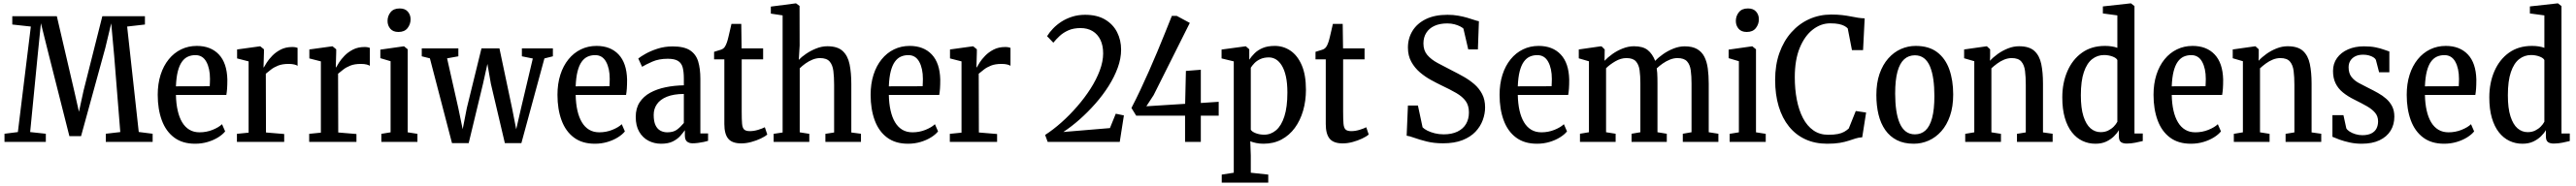

<svg xmlns="http://www.w3.org/2000/svg" viewBox="-20 -839 15203 1100"><path d="M85.5 -58 162 -682 52.5 -694V-743H315.5L419.5 -295.5L446 -178L473 -302L584 -743H835.5V-694L730.5 -682L799 -58.5L881 -48V0H604.5V-48L690 -58L654 -508L636.5 -701L601.5 -555L458.5 -34H389.5L268.5 -513L221.5 -701.5L202 -508L158 -58L250.5 -48V0H6.5V-48Z M1131.5 11Q1057 11 1008 -25.8Q959 -62.5 935 -128Q911 -193.5 911 -278Q911 -343.5 928 -396.8Q945 -450 976 -488.2Q1007 -526.5 1049.2 -547Q1091.5 -567.5 1141.5 -567.5Q1224 -567.5 1271.8 -517Q1319.5 -466.5 1322 -369Q1322 -336.5 1320.5 -315.5Q1319 -294.5 1316 -277.5H1018.5Q1019.5 -226.5 1028.8 -185.5Q1038 -144.5 1055.2 -115.8Q1072.5 -87 1098 -71.8Q1123.5 -56.5 1158 -56.5Q1198.5 -56.5 1235 -71.2Q1271.5 -86 1290.5 -104.5L1309 -62Q1294.5 -43.5 1267.8 -26.8Q1241 -10 1206 0.5Q1171 11 1131.5 11ZM1018.5 -328.5 1218 -329Q1218.5 -341 1219 -351.5Q1219.5 -362 1219.5 -372.5Q1219.5 -434 1198 -473.5Q1176.5 -513 1133.5 -513Q1109 -513 1088.8 -503.8Q1068.5 -494.5 1053.5 -473.2Q1038.5 -452 1029.5 -416.5Q1020.5 -381 1018.5 -328.5Z M1378.5 0V-47.5L1447.5 -54.5V-476L1379.5 -493.5V-546.5L1513.5 -565H1516.5L1538 -547.5V-528.5L1535.5 -440.5H1537.5Q1542 -449 1554.2 -468.5Q1566.5 -488 1587 -509.2Q1607.5 -530.5 1637 -545.8Q1666.5 -561 1705 -561Q1716 -561 1723.8 -559.5Q1731.5 -558 1736.5 -556V-449.5Q1731.5 -454 1717.5 -457.5Q1703.5 -461 1684 -461Q1646.5 -461 1621.5 -451Q1596.5 -441 1579.5 -427.5Q1562.5 -414 1549 -403L1550 -55.5L1657.5 -46.5V0Z M1805 0V-47.5L1874 -54.5V-476L1806 -493.5V-546.5L1940 -565H1943L1964.5 -547.5V-528.5L1962 -440.5H1964Q1968.5 -449 1980.8 -468.5Q1993 -488 2013.5 -509.2Q2034 -530.5 2063.5 -545.8Q2093 -561 2131.5 -561Q2142.5 -561 2150.2 -559.5Q2158 -558 2163 -556V-449.5Q2158 -454 2144 -457.5Q2130 -461 2110.5 -461Q2073 -461 2048 -451Q2023 -441 2006 -427.5Q1989 -414 1975.5 -403L1976.5 -55.5L2084 -46.5V0Z M2231 0V-47.5L2285.5 -56.5V-477L2225 -495V-545.5L2362.5 -565H2365L2386.5 -547.5V-56.5L2444 -47.5V0ZM2331.5 -650Q2300 -650 2283.8 -669.2Q2267.5 -688.5 2267.5 -715Q2267.5 -744 2285.2 -766.5Q2303 -789 2339 -789H2340Q2371 -789 2387.2 -770.2Q2403.5 -751.5 2403.5 -725Q2403.5 -696 2385.8 -673Q2368 -650 2332.5 -650Z M2469.5 -506V-553H2685.5V-506L2619 -494L2685.5 -198.5L2711 -75L2735.5 -200L2822 -553H2928L3002.5 -199.5L3027 -74.5L3055.5 -199L3125 -493L3060.5 -506V-553H3243.5V-506L3193.5 -493.5L3057.5 7.5H2960L2877.5 -343.5L2857 -461L2831 -343.5L2746.5 7.5H2648L2517.5 -494Z M3491 11Q3416.5 11 3367.5 -25.8Q3318.5 -62.5 3294.5 -128Q3270.5 -193.5 3270.5 -278Q3270.5 -343.5 3287.5 -396.8Q3304.5 -450 3335.5 -488.2Q3366.5 -526.5 3408.8 -547Q3451 -567.5 3501 -567.5Q3583.5 -567.5 3631.2 -517Q3679 -466.5 3681.5 -369Q3681.5 -336.5 3680 -315.5Q3678.5 -294.5 3675.5 -277.5H3378Q3379 -226.5 3388.2 -185.5Q3397.5 -144.5 3414.8 -115.8Q3432 -87 3457.5 -71.8Q3483 -56.5 3517.5 -56.5Q3558 -56.5 3594.5 -71.2Q3631 -86 3650 -104.5L3668.5 -62Q3654 -43.5 3627.2 -26.8Q3600.5 -10 3565.5 0.5Q3530.5 11 3491 11ZM3378 -328.5 3577.5 -329Q3578 -341 3578.5 -351.5Q3579 -362 3579 -372.5Q3579 -434 3557.5 -473.5Q3536 -513 3493 -513Q3468.5 -513 3448.2 -503.8Q3428 -494.5 3413 -473.2Q3398 -452 3389 -416.5Q3380 -381 3378 -328.5Z M3882 11Q3841.5 11 3807.5 -6.8Q3773.5 -24.5 3753 -59.8Q3732.5 -95 3732.5 -147.5Q3732.5 -198.5 3755.5 -233.8Q3778.5 -269 3818.2 -290.8Q3858 -312.5 3909 -323Q3960 -333.5 4016.5 -334.5V-374Q4016.5 -413.5 4009.8 -439.5Q4003 -465.5 3982.5 -478.5Q3962 -491.5 3921.5 -491.5Q3868.5 -491.5 3829.8 -474.2Q3791 -457 3770 -444L3747.5 -493Q3759.5 -503 3789 -520Q3818.5 -537 3860.5 -550.8Q3902.5 -564.5 3950.5 -564.5Q4017.5 -564.5 4052.8 -541.5Q4088 -518.5 4101 -475.8Q4114 -433 4114 -373V-50H4159.5V-6Q4150 -3 4134 0.5Q4118 4 4100.5 6.2Q4083 8.5 4067.5 8.5Q4048 8.5 4035.2 -1.8Q4022.5 -12 4022.5 -38.5V-69Q4012 -54 3995.5 -35.2Q3979 -16.5 3952 -2.8Q3925 11 3882 11ZM3918.5 -56.5Q3954.5 -56.5 3975.5 -72Q3996.5 -87.5 4016.5 -111.5V-283.5Q3956 -283 3916.5 -267Q3877 -251 3857.8 -223.2Q3838.5 -195.5 3838.5 -159.5Q3838.5 -121.5 3849 -99Q3859.5 -76.5 3877.8 -66.5Q3896 -56.5 3918.5 -56.5Z M4355.5 9Q4301.5 9 4278.5 -18.8Q4255.5 -46.5 4255.5 -105.5V-488H4195V-532.5Q4204.5 -536 4215 -538.8Q4225.5 -541.5 4234.5 -544.8Q4243.5 -548 4248 -551.5Q4253.5 -555.5 4257.2 -560.5Q4261 -565.5 4264.2 -572.5Q4267.5 -579.5 4270.5 -588Q4275 -600.5 4280 -622Q4285 -643.5 4290 -664.8Q4295 -686 4297.5 -697.5H4355.5L4357.5 -553H4484.5V-488H4358V-178.5Q4358 -131.5 4360.2 -106.8Q4362.5 -82 4372.8 -72.8Q4383 -63.5 4406.5 -63.5Q4429.5 -63.5 4455 -71.2Q4480.5 -79 4494.5 -86.5L4509 -43.5Q4495.5 -31.5 4470 -19.5Q4444.5 -7.5 4414.2 0.8Q4384 9 4355.5 9Z M4599.5 -55.5V-748L4530 -758.5V-800L4676 -819H4679L4699.5 -804L4700 -569L4695 -485Q4710 -501.5 4737.2 -520.2Q4764.5 -539 4797.5 -552.2Q4830.5 -565.5 4863.5 -565.5Q4924 -565.5 4954.2 -537.2Q4984.5 -509 4994.8 -458.8Q5005 -408.5 5005 -341V-55.5L5062 -48V0H4852V-47.5L4903.5 -55.5V-337Q4903.5 -384 4899 -419.8Q4894.5 -455.5 4876.8 -475.5Q4859 -495.5 4820.5 -495.5Q4798.5 -495.5 4776.2 -486.5Q4754 -477.5 4734.5 -463.5Q4715 -449.5 4700.5 -435V-56.5L4757 -47.5V0H4546.5V-47.5Z M5339.5 11Q5265 11 5216 -25.8Q5167 -62.5 5143 -128Q5119 -193.5 5119 -278Q5119 -343.5 5136 -396.8Q5153 -450 5184 -488.2Q5215 -526.5 5257.2 -547Q5299.5 -567.5 5349.5 -567.5Q5432 -567.5 5479.8 -517Q5527.5 -466.5 5530 -369Q5530 -336.5 5528.5 -315.5Q5527 -294.5 5524 -277.5H5226.5Q5227.5 -226.5 5236.8 -185.5Q5246 -144.5 5263.2 -115.8Q5280.5 -87 5306 -71.8Q5331.5 -56.5 5366 -56.5Q5406.5 -56.5 5443 -71.2Q5479.5 -86 5498.5 -104.5L5517 -62Q5502.5 -43.5 5475.8 -26.8Q5449 -10 5414 0.5Q5379 11 5339.5 11ZM5226.5 -328.5 5426 -329Q5426.5 -341 5427 -351.5Q5427.5 -362 5427.5 -372.5Q5427.5 -434 5406 -473.5Q5384.5 -513 5341.5 -513Q5317 -513 5296.8 -503.8Q5276.5 -494.5 5261.5 -473.2Q5246.5 -452 5237.5 -416.5Q5228.5 -381 5226.5 -328.5Z M5586.5 0V-47.5L5655.5 -54.5V-476L5587.5 -493.5V-546.5L5721.5 -565H5724.5L5746 -547.5V-528.5L5743.5 -440.5H5745.5Q5750 -449 5762.2 -468.5Q5774.5 -488 5795 -509.2Q5815.5 -530.5 5845 -545.8Q5874.5 -561 5913 -561Q5924 -561 5931.8 -559.5Q5939.5 -558 5944.5 -556V-449.5Q5939.5 -454 5925.5 -457.5Q5911.5 -461 5892 -461Q5854.5 -461 5829.5 -451Q5804.5 -441 5787.5 -427.5Q5770.5 -414 5757 -403L5758 -55.5L5865.5 -46.5V0Z M6149 -41Q6197 -72 6245.5 -115.2Q6294 -158.5 6338.2 -209.5Q6382.5 -260.5 6417 -314.5Q6451.5 -368.5 6471.5 -422Q6491.5 -475.5 6491.5 -523Q6491.5 -569.5 6475.5 -603Q6459.5 -636.5 6429.5 -654.8Q6399.5 -673 6358 -673Q6317 -673 6286.8 -659.8Q6256.5 -646.5 6235 -626.5Q6213.5 -606.5 6197.5 -586.5L6160.5 -625Q6174.5 -648 6195.8 -670.2Q6217 -692.5 6245.2 -710.8Q6273.5 -729 6308.5 -740.2Q6343.5 -751.5 6385 -751.5Q6456 -751.5 6503.2 -723.2Q6550.5 -695 6574 -648.2Q6597.5 -601.5 6597.5 -545Q6597.5 -493.5 6577.8 -439Q6558 -384.5 6523.8 -330.2Q6489.5 -276 6445.5 -226Q6401.5 -176 6353 -133Q6304.5 -90 6256.5 -58.5L6531.5 -81.5L6566 -166.5L6614 -156.5L6589.5 0H6164Z M6975 0V-155H6686.5L6658.5 -200.5Q6685 -251.5 6711 -306.8Q6737 -362 6762.2 -419.2Q6787.5 -476.5 6811.2 -533.2Q6835 -590 6856.5 -643.8Q6878 -697.5 6897 -745H6926L7003 -703.5L6789.5 -276.5L6746.5 -210.5L6975.5 -225L6980 -419.5L7068 -426.5V-230L7173.5 -237V-155H7068V0Z M7191.5 241V193.5L7262.5 182.5V-476L7190.5 -493.5V-546L7331 -565H7334L7354 -547.5V-486Q7366.5 -505 7385.5 -524Q7404.5 -543 7433.5 -555.2Q7462.5 -567.5 7505 -567.5Q7555 -567.5 7596.8 -539.5Q7638.5 -511.5 7663.5 -454Q7688.5 -396.5 7688.5 -308Q7688.5 -242.5 7671.8 -184.5Q7655 -126.5 7622.8 -82.5Q7590.5 -38.5 7544 -13.8Q7497.5 11 7438.5 11Q7415.5 11 7394.8 6.8Q7374 2.5 7360 -3.5L7363 80.5V182.5L7466 193.5V241ZM7442 -42.5Q7481.5 -42.5 7512.5 -69Q7543.5 -95.5 7561.2 -150.8Q7579 -206 7579 -291.5Q7579 -347.5 7570.2 -386.8Q7561.5 -426 7546.2 -451Q7531 -476 7511.5 -487.8Q7492 -499.5 7470 -499.5Q7441 -499.5 7419.8 -489.8Q7398.5 -480 7384.8 -465.8Q7371 -451.5 7363 -438.5V-72Q7369.5 -60 7392.5 -51.2Q7415.5 -42.5 7442 -42.5Z M7905.5 9Q7851.5 9 7828.5 -18.8Q7805.5 -46.5 7805.5 -105.5V-488H7745V-532.5Q7754.5 -536 7765 -538.8Q7775.5 -541.5 7784.5 -544.8Q7793.5 -548 7798 -551.5Q7803.5 -555.5 7807.2 -560.5Q7811 -565.5 7814.2 -572.5Q7817.5 -579.5 7820.5 -588Q7825 -600.5 7830 -622Q7835 -643.5 7840 -664.8Q7845 -686 7847.5 -697.5H7905.5L7907.5 -553H8034.5V-488H7908V-178.5Q7908 -131.5 7910.2 -106.8Q7912.5 -82 7922.8 -72.8Q7933 -63.5 7956.5 -63.5Q7979.5 -63.5 8005 -71.2Q8030.5 -79 8044.5 -86.5L8059 -43.5Q8045.5 -31.5 8020 -19.5Q7994.5 -7.5 7964.2 0.8Q7934 9 7905.5 9Z M8498 8.5Q8444.5 8.5 8401.5 -2.2Q8358.5 -13 8328.2 -24Q8298 -35 8283 -36.5L8290.5 -215H8349.5L8377 -86Q8386.5 -76 8405.2 -66.5Q8424 -57 8448.8 -50.8Q8473.5 -44.5 8501.5 -44.5Q8549.5 -44.5 8583 -60.8Q8616.5 -77 8633.5 -106Q8650.5 -135 8650.5 -174Q8650.5 -215 8631.5 -241.2Q8612.5 -267.5 8576 -288.8Q8539.5 -310 8487.5 -334.5Q8459.5 -348 8425.8 -366.5Q8392 -385 8361.2 -411.2Q8330.5 -437.5 8310.5 -473.5Q8290.5 -509.5 8290.5 -557.5Q8290.5 -612.5 8317.5 -656.5Q8344.5 -700.5 8396.5 -726Q8448.5 -751.5 8524 -751.5Q8558.5 -751.5 8587.8 -746.2Q8617 -741 8640.8 -734Q8664.5 -727 8682 -721Q8699.5 -715 8709.5 -713.5L8703.5 -547H8646.5L8618 -670Q8612 -676 8598.5 -683Q8585 -690 8565.8 -695.2Q8546.5 -700.5 8522.5 -700.5Q8478.5 -700.5 8447 -686Q8415.5 -671.5 8398.8 -644.8Q8382 -618 8382 -582Q8382 -540.5 8404.8 -513.8Q8427.5 -487 8466.5 -466Q8505.5 -445 8554.5 -420Q8586.5 -404 8620 -385Q8653.5 -366 8682 -341.5Q8710.5 -317 8728.2 -283.5Q8746 -250 8746 -204Q8746 -166.5 8732.2 -128.8Q8718.5 -91 8689.2 -60Q8660 -29 8612.5 -10.2Q8565 8.5 8498 8.5Z M9052 11Q8977.5 11 8928.5 -25.8Q8879.5 -62.5 8855.5 -128Q8831.5 -193.5 8831.5 -278Q8831.5 -343.5 8848.5 -396.8Q8865.5 -450 8896.5 -488.2Q8927.5 -526.5 8969.8 -547Q9012 -567.5 9062 -567.5Q9144.5 -567.5 9192.2 -517Q9240 -466.5 9242.5 -369Q9242.5 -336.5 9241 -315.5Q9239.5 -294.5 9236.5 -277.5H8939Q8940 -226.5 8949.2 -185.5Q8958.5 -144.5 8975.8 -115.8Q8993 -87 9018.5 -71.8Q9044 -56.5 9078.5 -56.5Q9119 -56.5 9155.5 -71.2Q9192 -86 9211 -104.5L9229.5 -62Q9215 -43.5 9188.2 -26.8Q9161.5 -10 9126.5 0.5Q9091.5 11 9052 11ZM8939 -328.5 9138.5 -329Q9139 -341 9139.5 -351.5Q9140 -362 9140 -372.5Q9140 -434 9118.5 -473.5Q9097 -513 9054 -513Q9029.5 -513 9009.2 -503.8Q8989 -494.5 8974 -473.2Q8959 -452 8950 -416.5Q8941 -381 8939 -328.5Z M9306 0V-48L9359 -57V-476.5L9299 -494V-546.5L9427.5 -565L9434 -564.5L9452 -546.5L9451 -479.5Q9469.5 -499.5 9497.5 -519.5Q9525.5 -539.5 9558.8 -552.5Q9592 -565.5 9624.5 -565.5Q9677.5 -565.5 9705.5 -543.2Q9733.5 -521 9750 -479Q9769 -499.5 9797.2 -519.2Q9825.5 -539 9858.5 -552Q9891.5 -565 9924 -565Q9969 -565 9997 -549Q10025 -533 10040 -503.8Q10055 -474.5 10060.5 -434Q10066 -393.5 10066 -344.5V-57L10123 -48V0H9913V-48L9964.5 -57V-345Q9964.5 -388.5 9960 -422.5Q9955.5 -456.5 9938 -476Q9920.5 -495.5 9881.5 -495.5Q9859.5 -495.5 9837 -486.5Q9814.5 -477.5 9794.2 -463.2Q9774 -449 9759 -434.5Q9761 -422 9762 -407.8Q9763 -393.5 9763.2 -377.5Q9763.5 -361.5 9763.5 -343V-57L9818.5 -48V0H9610.5V-48L9662.5 -57V-347Q9662.5 -390 9658 -423.2Q9653.5 -456.5 9636.2 -476Q9619 -495.5 9580.5 -495.5Q9547 -495.5 9514.2 -476.2Q9481.5 -457 9460 -435.5V-57L9516.5 -48V0Z M10189.5 0V-47.5L10244 -56.5V-477L10183.5 -495V-545.5L10321 -565H10323.5L10345 -547.5V-56.5L10402.5 -47.5V0ZM10290 -650Q10258.5 -650 10242.2 -669.2Q10226 -688.5 10226 -715Q10226 -744 10243.8 -766.5Q10261.5 -789 10297.5 -789H10298.5Q10329.5 -789 10345.8 -770.2Q10362 -751.5 10362 -725Q10362 -696 10344.2 -673Q10326.5 -650 10291 -650Z M10765 11Q10693.5 11 10636.5 -15.2Q10579.5 -41.5 10539.8 -90.8Q10500 -140 10479 -209.8Q10458 -279.5 10458 -366.5Q10458 -454.5 10483.2 -525.8Q10508.5 -597 10554 -648Q10599.5 -699 10659.5 -726Q10719.5 -753 10789 -753Q10825 -753 10853 -749.8Q10881 -746.5 10903.8 -742Q10926.5 -737.5 10946.5 -734.2Q10966.5 -731 10986.5 -730.5L10977 -542.5H10911.5L10886.5 -671Q10879 -679 10866.5 -685.8Q10854 -692.5 10834.2 -696.8Q10814.5 -701 10783 -701Q10728 -701 10680.2 -664Q10632.5 -627 10603.2 -556Q10574 -485 10574 -382Q10574 -311 10586 -249.2Q10598 -187.5 10622.2 -140.8Q10646.5 -94 10683.8 -68Q10721 -42 10771 -42Q10805.5 -42 10828 -46.5Q10850.5 -51 10865.5 -59.5Q10880.5 -68 10892.5 -79L10934 -182.5L10995 -173.5L10972 -27Q10951 -26 10932.5 -20Q10914 -14 10892 -6.8Q10870 0.5 10839.8 5.8Q10809.5 11 10765 11Z M11055.5 -277Q11055.5 -348 11074.2 -402.2Q11093 -456.5 11125.8 -493.5Q11158.5 -530.5 11200.2 -549Q11242 -567.5 11287.5 -567.5Q11365.5 -567.5 11414.2 -530.5Q11463 -493.5 11486 -428.8Q11509 -364 11509 -280.5Q11509 -208.5 11490.2 -154Q11471.5 -99.5 11438.8 -62.8Q11406 -26 11364 -7.5Q11322 11 11276.5 11Q11218.5 11 11176.8 -10.2Q11135 -31.5 11108 -70.2Q11081 -109 11068.2 -161.5Q11055.5 -214 11055.5 -277ZM11283 -44.5Q11320 -44.5 11345.5 -67.8Q11371 -91 11384.5 -141.2Q11398 -191.5 11398 -271Q11398 -325 11391.8 -369.2Q11385.5 -413.5 11372.2 -445.5Q11359 -477.5 11336.8 -494.8Q11314.5 -512 11283 -512Q11246 -512 11220 -488.8Q11194 -465.5 11180.2 -415.8Q11166.5 -366 11166.5 -285.5Q11166.5 -231 11173 -186.8Q11179.5 -142.5 11193.2 -110.5Q11207 -78.5 11229.2 -61.5Q11251.5 -44.5 11283 -44.5Z M11633.5 -56.5V-477L11573.5 -494.5V-546.5L11704 -565H11708L11727 -547.5V-506L11726 -479.5Q11744.5 -500 11772 -519.8Q11799.5 -539.5 11832 -552.5Q11864.5 -565.5 11897.5 -565.5Q11958 -565.5 11988.2 -537.8Q12018.5 -510 12028.8 -460.5Q12039 -411 12039 -345.5V-56L12096 -48V0H11885.5V-47.5L11937.5 -56V-337Q11937.5 -383.5 11933 -419.2Q11928.5 -455 11911 -475.2Q11893.5 -495.5 11854.5 -495.5Q11832 -495.5 11810 -486.5Q11788 -477.5 11768.8 -463.2Q11749.5 -449 11734.5 -435V-56.5L11791 -47.5V0H11580V-47.5Z M12348.5 11Q12307.5 11 12272 -5.8Q12236.5 -22.5 12209.8 -56.5Q12183 -90.5 12168 -142Q12153 -193.5 12153 -263Q12153 -348 12182.8 -417.2Q12212.5 -486.5 12268.8 -527Q12325 -567.5 12405 -567.5Q12426.5 -567.5 12445.5 -564.5Q12464.5 -561.5 12478 -556V-748L12392.5 -759.5V-801L12555 -819H12558.5L12579 -803V-49.5H12628V-5Q12610 -0.5 12584.2 4.8Q12558.5 10 12533 10Q12511.5 10 12499.2 1.2Q12487 -7.5 12487 -33V-69.5Q12476.5 -51 12457.5 -32.5Q12438.5 -14 12411.8 -1.5Q12385 11 12348.5 11ZM12379.5 -57.5Q12404.5 -57.5 12423.8 -67Q12443 -76.5 12456.8 -90.5Q12470.5 -104.5 12478 -119V-484Q12472 -496.5 12448.8 -505Q12425.5 -513.5 12399.5 -513.5Q12360.5 -513.5 12329.5 -489.5Q12298.5 -465.5 12280.5 -413Q12262.5 -360.5 12262.5 -275.5Q12262.5 -199 12278 -150.8Q12293.5 -102.5 12319.8 -80Q12346 -57.5 12379.5 -57.5Z M12912 11Q12837.5 11 12788.5 -25.8Q12739.5 -62.5 12715.5 -128Q12691.5 -193.5 12691.5 -278Q12691.5 -343.5 12708.5 -396.8Q12725.5 -450 12756.5 -488.2Q12787.5 -526.5 12829.8 -547Q12872 -567.5 12922 -567.5Q13004.5 -567.5 13052.2 -517Q13100 -466.5 13102.5 -369Q13102.5 -336.5 13101 -315.5Q13099.5 -294.5 13096.5 -277.5H12799Q12800 -226.5 12809.2 -185.5Q12818.5 -144.5 12835.8 -115.8Q12853 -87 12878.5 -71.8Q12904 -56.5 12938.5 -56.5Q12979 -56.5 13015.5 -71.2Q13052 -86 13071 -104.5L13089.5 -62Q13075 -43.5 13048.2 -26.8Q13021.5 -10 12986.5 0.5Q12951.5 11 12912 11ZM12799 -328.5 12998.5 -329Q12999 -341 12999.5 -351.5Q13000 -362 13000 -372.5Q13000 -434 12978.5 -473.5Q12957 -513 12914 -513Q12889.5 -513 12869.2 -503.8Q12849 -494.5 12834 -473.2Q12819 -452 12810 -416.5Q12801 -381 12799 -328.5Z M13219 -56.5V-477L13159 -494.5V-546.5L13289.5 -565H13293.5L13312.5 -547.5V-506L13311.5 -479.5Q13330 -500 13357.5 -519.8Q13385 -539.5 13417.5 -552.5Q13450 -565.5 13483 -565.5Q13543.5 -565.5 13573.8 -537.8Q13604 -510 13614.2 -460.5Q13624.5 -411 13624.5 -345.5V-56L13681.5 -48V0H13471V-47.5L13523 -56V-337Q13523 -383.5 13518.5 -419.2Q13514 -455 13496.5 -475.2Q13479 -495.5 13440 -495.5Q13417.5 -495.5 13395.5 -486.5Q13373.5 -477.5 13354.2 -463.2Q13335 -449 13320 -435V-56.5L13376.5 -47.5V0H13165.5V-47.5Z M13920 11Q13884 11 13850.2 3.8Q13816.5 -3.5 13789.8 -13.2Q13763 -23 13747.5 -30V-158H13812.5L13829.5 -80Q13834.5 -70.5 13849 -61Q13863.5 -51.5 13883.5 -45.5Q13903.5 -39.5 13923.5 -39.5Q13956.5 -39.5 13977.2 -50Q13998 -60.5 14007.5 -79Q14017 -97.5 14017 -121.5Q14017 -151 13999.5 -172Q13982 -193 13951 -210.8Q13920 -228.5 13878.5 -249Q13837 -269.5 13808.8 -292.8Q13780.5 -316 13765.8 -346.8Q13751 -377.5 13751 -419Q13751 -463.5 13774.8 -496.2Q13798.5 -529 13839.8 -547Q13881 -565 13933.5 -565Q13973.5 -565 14002.5 -559Q14031.5 -553 14051.5 -545.5Q14071.5 -538 14083.5 -534.5V-411.5H14023L14004 -485Q14000.5 -493 13989.5 -500Q13978.5 -507 13963 -511.2Q13947.5 -515.5 13930.5 -515.5Q13903.5 -516 13884 -506.8Q13864.5 -497.5 13853.8 -480.8Q13843 -464 13843 -441.5Q13843 -406 13860 -384Q13877 -362 13904 -347.8Q13931 -333.5 13960.5 -318.5Q13989 -304.5 14016.2 -289.2Q14043.5 -274 14065.2 -254.8Q14087 -235.5 14100 -210Q14113 -184.5 14113 -149.5Q14113 -102 14090.8 -66Q14068.5 -30 14025.5 -9.5Q13982.5 11 13920 11Z M14406.5 11Q14332 11 14283 -25.8Q14234 -62.5 14210 -128Q14186 -193.5 14186 -278Q14186 -343.5 14203 -396.8Q14220 -450 14251 -488.2Q14282 -526.5 14324.2 -547Q14366.5 -567.5 14416.5 -567.5Q14499 -567.5 14546.8 -517Q14594.5 -466.5 14597 -369Q14597 -336.5 14595.5 -315.5Q14594 -294.5 14591 -277.5H14293.5Q14294.5 -226.5 14303.8 -185.5Q14313 -144.5 14330.2 -115.8Q14347.5 -87 14373 -71.8Q14398.5 -56.5 14433 -56.5Q14473.5 -56.5 14510 -71.2Q14546.5 -86 14565.5 -104.5L14584 -62Q14569.5 -43.5 14542.8 -26.8Q14516 -10 14481 0.5Q14446 11 14406.5 11ZM14293.5 -328.5 14493 -329Q14493.5 -341 14494 -351.5Q14494.5 -362 14494.5 -372.5Q14494.5 -434 14473 -473.5Q14451.5 -513 14408.5 -513Q14384 -513 14363.8 -503.8Q14343.5 -494.5 14328.5 -473.2Q14313.5 -452 14304.5 -416.5Q14295.5 -381 14293.5 -328.5Z M14869 11Q14828 11 14792.5 -5.8Q14757 -22.5 14730.2 -56.5Q14703.5 -90.5 14688.5 -142Q14673.5 -193.5 14673.5 -263Q14673.5 -348 14703.2 -417.2Q14733 -486.5 14789.2 -527Q14845.5 -567.5 14925.5 -567.5Q14947 -567.5 14966 -564.5Q14985 -561.5 14998.5 -556V-748L14913 -759.5V-801L15075.5 -819H15079L15099.5 -803V-49.5H15148.5V-5Q15130.5 -0.5 15104.8 4.8Q15079 10 15053.5 10Q15032 10 15019.8 1.2Q15007.5 -7.5 15007.5 -33V-69.5Q14997 -51 14978 -32.5Q14959 -14 14932.2 -1.5Q14905.5 11 14869 11ZM14900 -57.5Q14925 -57.5 14944.2 -67Q14963.5 -76.5 14977.2 -90.5Q14991 -104.5 14998.5 -119V-484Q14992.5 -496.5 14969.2 -505Q14946 -513.5 14920 -513.5Q14881 -513.5 14850 -489.5Q14819 -465.5 14801 -413Q14783 -360.5 14783 -275.5Q14783 -199 14798.5 -150.8Q14814 -102.5 14840.2 -80Q14866.5 -57.5 14900 -57.5Z"/></svg>

Font: Merriweather 24pt SemiCondensed
Style: Regular
Weight: 400
Width: 4
Designer: Eben Sorkin
Foundry: Eben Sorkin
Version: Version 2.100